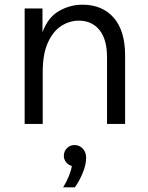

<svg xmlns="http://www.w3.org/2000/svg" viewBox="-20 -528 629 818"><path d="M513 0H436V-283Q436 -361 403.5 -400.5Q371 -440 316 -440Q276 -440 241 -417.5Q206 -395 184 -346.5Q162 -298 162 -221V0H85V-492H161V-391Q185 -455 232 -481.5Q279 -508 331 -508Q416 -508 464.5 -452.5Q513 -397 513 -292ZM299 270H249Q263 248 273 223.5Q283 199 286 179Q271 175 261.5 163Q252 151 252 136Q252 117 265 103.5Q278 90 297 90Q319 90 333 105.5Q347 121 347 144Q347 173 332.5 208.5Q318 244 299 270Z"/></svg>

Font: Wix Madefor Text
Style: Regular
Weight: 400
Designer: Dalton Maag Ltd
Foundry: Dalton Maag Ltd
Version: Version 3.100